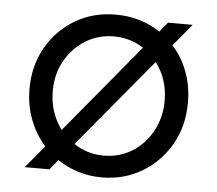

<svg xmlns="http://www.w3.org/2000/svg" viewBox="-45 -597 745 658"><g transform="rotate(5 327.5 -268.0)"><path d="M62 0H147L175 -34Q208 -12 246.5 0Q285 12 328 12Q403 12 464.5 -24Q526 -60 563 -123.5Q600 -187 600 -269Q600 -326 581.5 -375Q563 -424 530 -460L593 -536H508L481 -503Q448 -525 409.5 -536.5Q371 -548 328 -548Q250 -548 188.5 -511.5Q127 -475 91 -412Q55 -349 55 -269Q55 -212 74 -163Q93 -114 126 -77ZM135 -269Q135 -327 161 -373Q187 -419 230.5 -446Q274 -473 328 -473Q384 -473 430 -443L177 -138Q157 -165 146 -198Q135 -231 135 -269ZM328 -63Q271 -63 225 -94L478 -398Q498 -372 509 -339Q520 -306 520 -269Q520 -211 494.5 -164Q469 -117 425.5 -90Q382 -63 328 -63Z"/></g></svg>

Font: Plus Jakarta Sans
Style: Regular
Weight: 400
Designer: Gumpita Rahayu
Foundry: Tokotype
Version: Version 2.004; ttfautohint (v1.8.3)